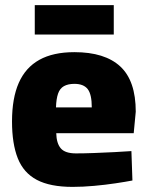

<svg xmlns="http://www.w3.org/2000/svg" viewBox="-20 -719 575 751"><path d="M264 12Q176 12 124 -15.5Q72 -43 49.5 -100Q27 -157 27 -244Q27 -335 53.5 -395Q80 -455 134 -485Q188 -515 271 -515Q390 -515 450.5 -459Q511 -403 511 -282L503 -198H200Q201 -158 218 -138.5Q235 -119 277 -119Q309 -119 348.5 -120.5Q388 -122 427.5 -124Q467 -126 494 -128L498 -13Q472 -8 432 -2Q392 4 348 8Q304 12 264 12ZM199 -299H339Q339 -350 323 -370.5Q307 -391 271 -391Q246 -391 230 -382Q214 -373 207 -352.5Q200 -332 199 -299ZM116 -584V-699H425V-584Z"/></svg>

Font: Cairo Play Black
Style: Regular
Weight: 900
Version: Version 3.119